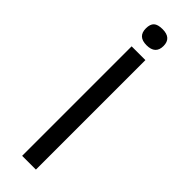

<svg xmlns="http://www.w3.org/2000/svg" viewBox="-287 -861 868 868"><g transform="rotate(45 146.5 -427.0)"><path d="M102 -700H190V0H102ZM146 -854Q203 -854 203 -803Q203 -751 146 -751Q90 -751 90 -803Q90 -830 103 -842Q116 -854 146 -854Z"/></g></svg>

Font: Fivo Sans Modern
Style: Regular
Weight: 400
Designer: Alexander Slobzheninov
Foundry: Alexander Slobzheninov
Version: 1.0